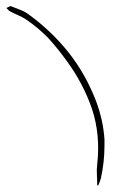

<svg xmlns="http://www.w3.org/2000/svg" viewBox="-79 -718 389 619"><path d="M234.4 -188.5Q245.1 -283.2 217.8 -366.2Q189.5 -449.2 134.8 -523.4Q107.4 -561.5 76.2 -595.7Q43.9 -628.9 4.9 -655.3Q-6.8 -663.1 -20.5 -668.9Q-34.2 -674.8 -46.9 -681.6Q-50.8 -683.6 -52.7 -686.5Q-55.7 -689.5 -58.6 -692.4Q-54.7 -693.4 -49.8 -696.3Q-46.9 -698.2 -43.9 -698.2Q-43 -698.2 -42 -697.3Q-27.3 -691.4 -11.7 -685.5Q2.9 -679.7 15.6 -669.9Q88.9 -616.2 143.6 -546.9Q197.3 -478.5 230.5 -392.6Q253.9 -330.1 257.8 -268.6Q257.8 -257.8 257.8 -247.1Q257.8 -195.3 246.1 -142.6Q244.1 -136.7 242.2 -130.9Q240.2 -125 237.3 -119.1Q236.3 -120.1 235.4 -121.1Q234.4 -121.1 234.4 -121.1Q234.4 -137.7 233.4 -155.3Q232.4 -171.9 234.4 -188.5Z"/></svg>

Font: Yuremane_body
Style: Regular
Weight: 400
Version: Version 1.0